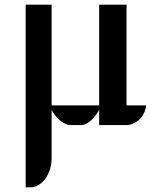

<svg xmlns="http://www.w3.org/2000/svg" viewBox="-20 -531 667 815"><path d="M199.2 139.2Q199.2 165 192.1 187.7Q185.1 210.4 172.6 227.3Q160.2 244.1 143.6 254.2Q127 264.2 107.9 264.2H88.9V-511.2H199.2V-83.5H400.9V-511.2H517.1V-83.5H600.6Q598.6 -66.4 591.1 -51Q583.5 -35.6 572 -24.4Q560.5 -13.2 545.9 -6.6Q531.2 0 515.1 0H400.9V-64Q393.6 -51.8 385 -40.3Q376.5 -28.8 366.5 -19.8Q356.4 -10.7 345.7 -5.4Q335 0 324.2 0H282.2Q269 0 257.1 -5.4Q245.1 -10.7 234.4 -19.8Q223.6 -28.8 214.8 -40.3Q206.1 -51.8 199.2 -64Z"/></svg>

Font: Atomic Age
Style: Regular
Weight: 400
Version: Version 1.007; ttfautohint (v1.4.1) -l 6 -r 46 -G 0 -x 0 -H 